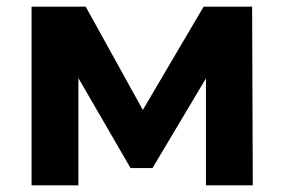

<svg xmlns="http://www.w3.org/2000/svg" viewBox="-20 -558 855 578"><path d="M741 0 739 -538H593L410 -227L238 -538H75V0H216V-323L373 -52H439L600 -322V0Z"/></svg>

Font: Talent SemiBold
Style: Bold
Weight: 700
Designer: Mike Powis
Version: Version 1.001;hotconv 1.0.109;makeotfexe 2.5.65596